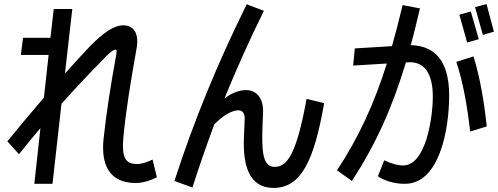

<svg xmlns="http://www.w3.org/2000/svg" viewBox="-20 -862 2440 940"><path d="M148 38H237L281 -354C352 -433 419 -504 475 -561C518 -607 536 -619 545 -619C554 -619 552 -609 545 -571C524 -457 500 -306 487 -182C474 -57 514 34 645 34C665 34 702 29 748 6L727 -81C700 -68 676 -59 650 -59C595 -59 575 -89 584 -189C596 -318 619 -458 648 -621C665 -710 625 -738 584 -738C537 -738 486 -702 419 -634C382 -595 342 -551 298 -502L334 -818H243L227 -677H93L82 -593H218L195 -384C138 -318 78 -246 16 -170L73 -107C108 -151 143 -194 178 -235Z M922 56C955 -47 991 -150 1029 -253C1075 -300 1118 -322 1147 -322C1166 -322 1179 -308 1178 -279C1177 -248 1175 -215 1174 -181C1170 -59 1196 58 1319 58C1456 58 1518 -78 1567 -357L1481 -378C1432 -109 1387 -45 1325 -45C1269 -45 1264 -115 1264 -192C1264 -236 1267 -280 1268 -310C1271 -394 1224 -421 1186 -421C1148 -421 1112 -405 1079 -380C1138 -525 1202 -668 1272 -809L1188 -841C1047 -557 928 -268 834 24Z M2398 -707 2362 -842 2306 -827 2344 -691ZM1630 -28 1703 24C1821 -158 1901 -336 1967 -556L1978 -557C2055 -562 2099 -506 2099 -389C2099 -286 2065 -52 1954 -52C1923 -52 1890 -64 1861 -77L1830 1C1860 21 1907 38 1962 38C2131 38 2179 -226 2179 -395C2179 -548 2121 -638 1991 -641C2007 -698 2021 -758 2036 -821L1951 -837C1934 -765 1917 -699 1899 -636L1717 -625L1709 -541L1874 -551C1811 -352 1737 -191 1630 -28ZM2324 -670 2285 -806 2229 -790 2267 -654ZM2298 -586 2214 -559C2247 -461 2267 -345 2282 -218L2363 -243C2350 -367 2330 -483 2298 -586Z"/></svg>

Font: Smiley Sans Oblique
Style: Regular
Weight: 400
Italic angle: -8°
Designer: oooooohmygosh, Nagisa Chen, Janine Sui, Heda Shi, Jian Li
Foundry: atelierAnchor
Version: Version 2.0.1